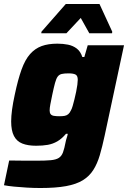

<svg xmlns="http://www.w3.org/2000/svg" viewBox="-31 -737 642 963"><path d="M172 206Q139 206 104.5 204Q70 202 39.5 199Q9 196 -11 192L15 68Q36 68 58.5 68.5Q81 69 104.5 69Q128 69 150 69Q197 69 223.5 66.5Q250 64 264 55Q278 46 285 27Q292 8 298 -24Q300 -35 303.5 -45Q307 -55 309 -66H300Q279 -41 256.5 -28Q234 -15 208.5 -10.5Q183 -6 150 -6Q109 -6 81 -17Q53 -28 39 -55Q25 -82 25 -128Q25 -154 29.5 -187.5Q34 -221 43 -262Q59 -338 77 -388Q95 -438 120 -466Q145 -494 178 -506Q211 -518 257 -518Q285 -518 310 -513Q335 -508 354 -493.5Q373 -479 382 -451H392L409 -510H591L494 -57Q482 -1 469.5 41.5Q457 84 437 115.5Q417 147 384.5 167Q352 187 300.5 196.5Q249 206 172 206ZM267 -154Q283 -154 293.5 -156Q304 -158 311.5 -164.5Q319 -171 324 -182Q329 -190 333.5 -205.5Q338 -221 342.5 -239.5Q347 -258 351 -277Q355 -296 357 -312Q359 -328 359 -337Q359 -357 348 -363Q337 -369 313 -369Q291 -369 278.5 -366Q266 -363 258.5 -353Q251 -343 245 -321Q239 -299 231 -261Q225 -232 221.5 -213.5Q218 -195 218 -183Q218 -171 223 -164.5Q228 -158 239 -156Q250 -154 267 -154ZM176 -570 177 -578 299 -717H468L532 -578L531 -570H417L374 -647L302 -570Z"/></svg>

Font: Saira Thin ExtraBold
Style: Italic
Weight: 800
Italic angle: -12°
Version: Version 1.101